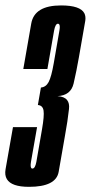

<svg xmlns="http://www.w3.org/2000/svg" viewBox="-51 -700 343 725"><path d="M58.5 5.5Q-7.5 5.5 -25 -23.5Q-34 -38.5 -30 -61Q-18.5 -127.5 -2 -220H89Q70.5 -114.5 66 -89Q62.5 -68 68.5 -64Q70 -63.5 71.5 -63.5Q81.5 -63.5 86.2 -88.2Q91 -113 107.5 -211Q116.5 -262.5 113.5 -282.2Q110.5 -302 92 -303.5L103.5 -369.5Q122.5 -371 132.8 -390.5Q143 -410 152 -461.5Q169 -560.5 173.5 -585.5Q177 -606 171 -609.5Q169.5 -610.5 168 -610.5Q158 -610.5 153.2 -584.2Q148.5 -558 128 -439.5H37Q55 -543 67 -611.2Q79 -679.5 179.5 -679.5Q252 -679.5 267.5 -650Q273.5 -638 271 -621.5Q260.5 -563 247 -484Q237.5 -430 227 -384.8Q216.5 -339.5 166 -337Q192 -335.5 202.5 -322Q212 -310 209.5 -288.5Q204.5 -242.5 194.5 -188.5Q180.5 -107.5 170.5 -51Q160.5 5.5 58.5 5.5Z"/></svg>

Font: Anybody UltraCondensed Medium
Style: Italic
Weight: 500
Width: 1
Italic angle: -10°
Designer: Tyler Finck
Foundry: Etcetera Type Company
Version: Version 1.010; ttfautohint (v1.8.3) -l 8 -r 50 -G 200 -x 14 